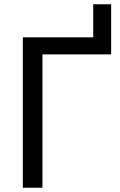

<svg xmlns="http://www.w3.org/2000/svg" viewBox="-20 -880 563 900"><path d="M87 0V-705H417V-860H501V-625H179V0Z"/></svg>

Font: Nunito Sans 10pt SemiCondensed Medium
Style: Regular
Weight: 500
Width: 4
Designer: Vernon Adams
Foundry: Vernon Adams
Version: Version 3.101;gftools[0.9.27]